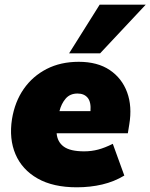

<svg xmlns="http://www.w3.org/2000/svg" viewBox="-20 -785 640 817"><path d="M307 12Q206 12 140 -25.5Q74 -63 46 -128.5Q18 -194 31 -278Q43 -352 81 -406.5Q119 -461 178.5 -491.5Q238 -522 315 -522Q395 -522 447 -487Q499 -452 521 -392Q543 -332 530 -255L524 -218H221Q224 -181 251.5 -161Q279 -141 338 -141Q369 -141 397.5 -148.5Q426 -156 460 -173L509 -38Q466 -12 415 0Q364 12 307 12ZM310 -387Q278 -387 259.5 -365.5Q241 -344 233 -312H365Q368 -351 353 -369Q338 -387 310 -387ZM274 -558 404 -765H600L406 -558Z"/></svg>

Font: Mulish ExtraBlack
Style: Italic
Weight: 1000
Italic angle: -9°
Designer: Vernon Adams
Foundry: Vernon Adams
Version: Version 3.603; ttfautohint (v1.8.3)